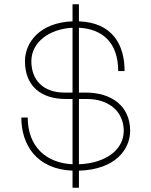

<svg xmlns="http://www.w3.org/2000/svg" viewBox="-20 -800 710 900"><path d="M590 -187C590 -303 503 -366 382 -366H350V-670C461 -664 534 -600 534 -467H564C564 -592 506 -694 350 -700V-780H320V-700C164 -694 97 -599 97 -513C97 -397 172 -336 288 -336H320V-30C194 -36 110 -115 110 -249H80C80 -124 149 -7 320 0V80H350V0C521 -5 590 -100 590 -187ZM283 -366C181 -366 127 -426 127 -513C127 -601 209 -664 320 -670V-366ZM350 -30V-336H387C494 -336 560 -274 560 -187C560 -98 476 -35 350 -30Z"/></svg>

Font: Space Cowgirl Thin
Style: Regular
Weight: 100
Designer: Valery Marier
Foundry: Valery Marier
Version: Version 1.000;hotconv 1.0.109;makeotfexe 2.5.65596